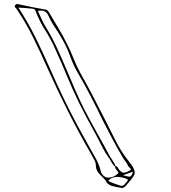

<svg xmlns="http://www.w3.org/2000/svg" viewBox="-20 -851 860 963"><path d="M595 92Q570 89 547 83Q524 77 516 65Q508 50 495.5 38.5Q483 27 472.5 14Q462 1 461 -19Q461 -34 452.5 -50Q444 -66 436 -80Q376 -184 322.5 -290Q269 -396 220 -505Q186 -582 148.5 -658.5Q111 -735 64 -805Q60 -810 55.5 -815Q51 -820 57 -826Q62 -832 68 -831Q74 -830 80 -828Q112 -821 143.5 -815Q175 -809 207 -803Q219 -802 224 -792Q247 -752 271 -713Q295 -674 315 -633Q334 -596 349 -557.5Q364 -519 384 -483Q415 -428 444 -373Q473 -318 501 -262Q530 -206 558 -149Q586 -92 626 -42Q632 -34 638.5 -25.5Q645 -17 650 -6Q660 13 653 26.5Q646 40 635 53Q625 64 615.5 76Q606 88 595 92ZM485 7Q488 20 499 30Q510 40 522 40Q551 40 571 20Q576 15 571.5 10Q567 5 562 -1.5Q557 -8 558 -15Q555 -15 547.5 -25Q540 -35 534 -46.5Q528 -58 526 -59Q507 -85 493 -113.5Q479 -142 464 -170Q441 -211 419.5 -252Q398 -293 377 -334Q344 -401 316 -469.5Q288 -538 257 -605Q235 -655 206 -700.5Q177 -746 158 -797Q157 -802 153 -804Q149 -806 146 -807Q128 -809 110 -810.5Q92 -812 72 -813Q120 -740 158 -663Q196 -586 230.5 -507.5Q265 -429 302 -352Q332 -290 365 -228.5Q398 -167 432 -107Q448 -79 463 -51.5Q478 -24 485 7ZM559 -19Q569 -16 572.5 -8Q576 0 582 5Q594 18 607 14.5Q620 11 630 5Q638 0 636 -3.5Q634 -7 629 -11.5Q624 -16 622 -20Q618 -31 610.5 -40Q603 -49 597 -59Q569 -106 544 -153.5Q519 -201 494 -250Q465 -310 434.5 -369Q404 -428 370 -486Q347 -526 332 -568.5Q317 -611 294 -651Q278 -681 258.5 -709Q239 -737 225 -768Q210 -806 170 -796Q180 -775 189 -754.5Q198 -734 210 -715Q242 -663 267.5 -607Q293 -551 317 -494Q337 -447 357.5 -399.5Q378 -352 401 -306Q432 -246 465.5 -186.5Q499 -127 531 -67Q532 -65 539.5 -54Q547 -43 553.5 -31.5Q560 -20 558 -16Q559 -18 559 -19ZM597 28Q627 37 633.5 34.5Q640 32 647 10Q634 14 623 18.5Q612 23 597 28ZM586 81Q597 82 602.5 75.5Q608 69 614 63Q617 59 620.5 54.5Q624 50 615 46Q595 38 574 36.5Q553 35 533 46Q529 49 525.5 53Q522 57 531 61Q545 67 558.5 71.5Q572 76 586 81Z"/></svg>

Font: Rock 3D
Style: Regular
Weight: 400
Version: Version 1.000